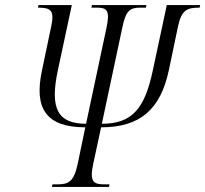

<svg xmlns="http://www.w3.org/2000/svg" viewBox="-20 -734 806 754"><path d="M184 0H408L410 -10H390C347 -10 331 -20 346 -90L377 -234C529 -234 610 -303 643 -458L679 -630C693 -695 714 -704 764 -704L766 -714H635L580 -457C548 -305 497 -248 380 -248L460 -624C474 -694 491 -704 532 -704H553L555 -714H341L339 -704H360C400 -704 413 -694 398 -624L318 -248C207 -248 175 -307 207 -457L262 -714H131L129 -704C179 -704 195 -694 181 -630L145 -458C112 -306 163 -234 315 -234L285 -90C270 -20 249 -10 205 -10H186Z"/></svg>

Font: Noto Serif Display Condensed Light
Style: Italic
Weight: 300
Width: 3
Italic angle: -12°
Designer: Monotype Design Team
Foundry: Monotype Imaging Inc.
Version: Version 2.009